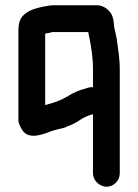

<svg xmlns="http://www.w3.org/2000/svg" viewBox="-20 -521 526 731"><path d="M164 -395 180 -399H316C317 -394 318 -388 319 -383C327 -346 334 -302 334 -259V-189C323 -190 314 -187 306 -184C281 -178 257 -167 237 -154C210 -138 186 -130 152 -121V-392C155 -395 161 -395 164 -395ZM386 190C413 190 436 166 436 139V-259C436 -298 429 -337 425 -370C422 -391 413 -414 413 -437C412 -445 410 -452 408 -459C401 -479 377 -500 352 -501H184C175 -501 166 -500 158 -498L146 -496C122 -491 98 -485 80 -472C56 -455 50 -436 50 -401V-64C50 -53 56 -39 66 -24C90 11 142 -8 176 -22L190 -26C206 -31 223 -32 237 -40C257 -47 271 -55 289 -67C302 -75 319 -83 334 -86V139C334 166 359 190 386 190Z"/></svg>

Font: Electronic
Style: UltBlk
Weight: 500
Version: Version 1.011